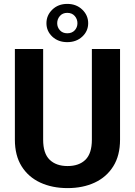

<svg xmlns="http://www.w3.org/2000/svg" viewBox="-20 -965 699 995"><path d="M456.1 -710.9H602.1V-241.2Q602.1 -159.2 567.1 -103.3Q532.2 -47.4 470.9 -18.8Q409.7 9.8 330.1 9.8Q250.5 9.8 188.7 -18.8Q127 -47.4 92 -103.3Q57.1 -159.2 57.1 -241.2V-710.9H203.6V-241.2Q203.6 -169.9 237.3 -137.2Q271 -104.5 330.1 -104.5Q389.6 -104.5 422.9 -137.2Q456.1 -169.9 456.1 -241.2ZM220.7 -844.7Q220.7 -885.7 251.2 -915.3Q281.7 -944.8 328.6 -944.8Q375.5 -944.8 406.2 -915.3Q437 -885.7 437 -844.7Q437 -803.7 406.2 -775.1Q375.5 -746.6 328.6 -746.6Q281.7 -746.6 251.2 -775.1Q220.7 -803.7 220.7 -844.7ZM276.4 -844.7Q276.4 -823.7 290.5 -808.1Q304.7 -792.5 328.6 -792.5Q353 -792.5 367.2 -807.9Q381.3 -823.2 381.3 -844.7Q381.3 -866.2 367.2 -882.3Q353 -898.4 328.6 -898.4Q304.7 -898.4 290.5 -882.3Q276.4 -866.2 276.4 -844.7Z"/></svg>

Font: Vazirmatn RD
Style: Bold
Weight: 700
Designer: Saber Rastikerdar
Foundry: Saber Rastikerdar
Version: Version 32.102